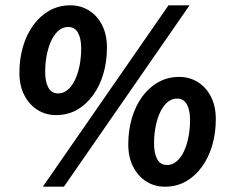

<svg xmlns="http://www.w3.org/2000/svg" viewBox="-20 -692 869 724"><path d="M191.2 -258Q152.4 -258 121.3 -277.6Q90.2 -297.2 71.7 -333.1Q53.2 -368.9 53.2 -417.2Q53.2 -469.9 66.6 -516Q80.1 -562.1 105.7 -597.3Q131.4 -632.5 166.8 -652.3Q202.3 -672 245.3 -672Q284.1 -672 315.6 -652.4Q347.1 -632.8 365.2 -596.9Q383.3 -561.1 383.3 -512.8Q383.3 -460.1 369.8 -414Q356.4 -367.9 330.7 -332.7Q305.1 -297.5 270.2 -277.7Q235.2 -258 191.2 -258ZM199.8 -339.7Q218.5 -339.7 234.3 -352.5Q250.2 -365.3 261.6 -388.2Q273 -411.2 279.6 -442.4Q286.1 -473.5 286.1 -510.1Q286.1 -546.6 274.1 -568.5Q262.1 -590.3 236.7 -590.3Q218 -590.3 202.1 -577.5Q186.3 -564.7 174.8 -541.8Q163.4 -518.8 156.9 -487.6Q150.4 -456.5 150.4 -419.9Q150.4 -383.4 162.4 -361.5Q174.4 -339.7 199.8 -339.7ZM141.5 12 615.4 -672H694.8L221 12ZM601.7 12Q562.9 12 531.8 -7.6Q500.7 -27.2 482.2 -63.1Q463.7 -98.9 463.7 -147.2Q463.7 -199.9 477.1 -246Q490.6 -292.1 516.2 -327.3Q541.8 -362.5 577.3 -382.3Q612.8 -402 655.8 -402Q694.6 -402 726.1 -382.4Q757.6 -362.8 775.7 -326.9Q793.8 -291.1 793.8 -242.8Q793.8 -190.1 780.3 -144Q766.9 -97.9 741.2 -62.7Q715.6 -27.5 680.6 -7.7Q645.7 12 601.7 12ZM610.3 -69.7Q629 -69.7 644.8 -82.5Q660.7 -95.3 672.1 -118.2Q683.5 -141.2 690.1 -172.4Q696.6 -203.5 696.6 -240.1Q696.6 -276.6 684.6 -298.5Q672.6 -320.3 647.2 -320.3Q628.5 -320.3 612.6 -307.5Q596.7 -294.7 585.3 -271.8Q573.9 -248.8 567.4 -217.6Q560.9 -186.5 560.9 -149.9Q560.9 -113.4 572.9 -91.5Q584.9 -69.7 610.3 -69.7Z"/></svg>

Font: Source Sans 3 VF
Style: Italic
Weight: 200
Italic angle: -11°
Designer: Paul D. Hunt
Foundry: Adobe Systems Incorporated
Version: Version 3.042;hotconv 1.0.118;makeotfexe 2.5.65603